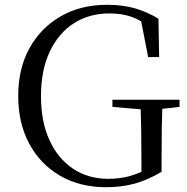

<svg xmlns="http://www.w3.org/2000/svg" viewBox="-20 -765 781 801"><path d="M422 16Q313 16 230.5 -32Q148 -80 102 -165.5Q56 -251 56 -365Q56 -479 103 -564Q150 -649 233.5 -697Q317 -745 426 -745Q493 -745 544 -730Q595 -715 641 -687L644 -527H598L569 -676Q550 -687 531 -694Q490 -709 436 -709Q353 -709 289 -668.5Q225 -628 188 -550.5Q151 -473 151 -364Q151 -257 186.5 -180Q222 -103 285 -61Q348 -19 432 -19Q479 -19 520 -30Q545 -37 570 -48V-101Q570 -164 569 -225Q568 -267 567 -309L449 -319V-349H729V-319L657 -311Q656 -272 655 -232Q654 -171 654 -100V-48Q596 -14 542 1Q488 16 422 16Z"/></svg>

Font: Early Summer Mincho
Style: Regular
Weight: 400
Designer: GuiWonder
Version: Version 1.002